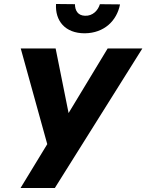

<svg xmlns="http://www.w3.org/2000/svg" viewBox="-20 -943 734 963"><path d="M261 -923C256 -839 306 -776 405 -776C503 -777 566 -839 582 -921L481 -922C472 -891 445 -862 406 -864C370 -865 356 -891 356 -922ZM694 -700H520L324 -376L259 -700H84L217 -220L83 0H255Z"/></svg>

Font: Jost*
Style: Bold Italic
Weight: 700
Italic angle: -10°
Version: Version 3.7